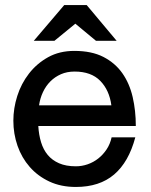

<svg xmlns="http://www.w3.org/2000/svg" viewBox="-20 -727 600 762"><path d="M361 -565 279 -633 196 -565H114L235 -707H324L443 -565ZM132 -227Q134 -192 143 -162.5Q152 -133 169.5 -112Q187 -91 214.5 -79Q242 -67 281 -67Q305 -67 328 -75Q351 -83 370 -98Q389 -113 403 -134Q417 -155 423 -182H517Q491 -84 433 -34.5Q375 15 281 15Q222 15 176 -6.5Q130 -28 98 -64.5Q66 -101 49.5 -148.5Q33 -196 33 -248Q33 -297 48.5 -346Q64 -395 95 -435Q126 -475 171 -500Q216 -525 275 -525Q344 -525 390.5 -501Q437 -477 465.5 -436.5Q494 -396 506.5 -342Q519 -288 519 -227ZM276 -443Q246 -443 222 -432.5Q198 -422 180 -404Q162 -386 150.5 -361.5Q139 -337 135 -309H422Q414 -369 378 -406Q342 -443 276 -443Z"/></svg>

Font: Gen
Style: Regular
Weight: 400
Version: Version 1.000;PS 001.001;hotconv 1.0.56